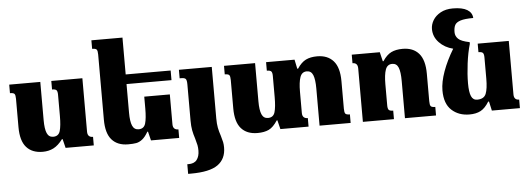

<svg xmlns="http://www.w3.org/2000/svg" viewBox="-59 -944 3840 1391"><g transform="rotate(-5 1860.5 -248.5)"><path d="M62 -179V-385Q62 -412 55 -421Q48 -430 22 -430V-492H248V-214Q248 -150 261.5 -119Q275 -88 307 -88Q346 -88 357 -125Q368 -162 368 -234V-388Q368 -412 360.5 -421Q353 -430 328 -430V-492H554V-103Q554 -62 594 -62V0H389L373 -65H368Q336 -22 301 -4Q266 14 222 14Q145 14 103.5 -33Q62 -80 62 -179Z M1215 -62V0H1010L994 -65H989Q968 -28 946 -11Q924 6 902 10Q880 14 843 14Q766 14 724.5 -33Q683 -80 683 -179V-653Q683 -680 676 -689Q669 -698 643 -698V-760H869V-492H1196V-422H869V-214Q869 -150 882.5 -119Q896 -88 928 -88Q967 -88 978 -125Q989 -162 989 -234V-320H1175V-103Q1175 -62 1215 -62Z M1308 -381Q1308 -412 1300 -421Q1292 -430 1268 -430H1256V-492H1495V-118Q1495 -78 1500.5 -49.5Q1506 -21 1517 11Q1526 41 1529.5 58Q1533 75 1533 97Q1533 180 1473.5 222.5Q1414 265 1278 265H1257V195H1264Q1307 196 1326.5 170.5Q1346 145 1346 103Q1346 81 1342.5 63.5Q1339 46 1330 15Q1319 -18 1313.5 -47.5Q1308 -77 1308 -117Z M2462 -62V0H2236V-270Q2236 -336 2223 -368Q2210 -400 2178 -400Q2142 -400 2129 -363Q2116 -326 2116 -258V-103Q2116 -62 2156 -62V0H1951L1935 -65H1930Q1899 -17 1866 -1.5Q1833 14 1784 14Q1707 14 1665.5 -33Q1624 -80 1624 -179V-385Q1624 -412 1617 -421Q1610 -430 1584 -430V-492H1810V-214Q1810 -150 1823.5 -119Q1837 -88 1869 -88Q1908 -88 1919 -125Q1930 -162 1930 -234V-388Q1930 -412 1922.5 -421Q1915 -430 1890 -430V-492H2097L2111 -425H2117Q2146 -469 2179.5 -485.5Q2213 -502 2262 -502Q2338 -502 2380 -454.5Q2422 -407 2422 -307V-107Q2422 -80 2429 -71Q2436 -62 2462 -62Z M3083 0H2857V-270Q2857 -337 2844 -368.5Q2831 -400 2799 -400Q2763 -400 2750 -363Q2737 -326 2737 -258V-104Q2737 -80 2744.5 -71Q2752 -62 2777 -62V0H2551V-389Q2551 -430 2513 -430V-492H2717L2733 -425H2738Q2767 -469 2800.5 -485.5Q2834 -502 2884 -502Q2960 -502 3001.5 -454.5Q3043 -407 3043 -307V-107Q3043 -80 3050 -71Q3057 -62 3083 -62Z M3693 -62V0H3489L3474 -67H3468Q3440 -21 3407 -3.5Q3374 14 3326 14Q3247 14 3196 -33Q3145 -80 3145 -176Q3145 -237 3172.5 -313.5Q3200 -390 3249 -471Q3188 -486 3148 -528Q3108 -570 3108 -626Q3108 -659 3126.5 -690Q3145 -721 3182 -741.5Q3219 -762 3271 -762Q3340 -762 3375.5 -740.5Q3411 -719 3413 -680Q3351 -680 3320 -670Q3289 -660 3279 -641Q3269 -622 3269 -589Q3269 -561 3290 -540.5Q3311 -520 3372 -508V-495Q3354 -434 3344 -355.5Q3334 -277 3334 -211Q3334 -148 3347 -118Q3360 -88 3390 -88Q3440 -88 3454.5 -124.5Q3469 -161 3469 -234V-388Q3469 -412 3461.5 -421Q3454 -430 3429 -430V-492H3655V-103Q3655 -62 3693 -62Z"/></g></svg>

Font: Noto Serif Armenian Black
Style: Regular
Weight: 900
Designer: Monotype Design team
Foundry: Monotype Imaging Inc.
Version: Version 1.000